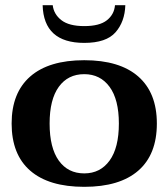

<svg xmlns="http://www.w3.org/2000/svg" viewBox="-20 -713 652 743"><path d="M145 -693H184Q188 -658 217.5 -635Q247 -612 306 -612Q365 -612 393.5 -634.5Q422 -657 425 -693H465Q463 -629 427 -588Q391 -547 306 -547Q149 -547 145 -693ZM25 -235Q25 -354 97 -417Q169 -480 306 -480Q443 -480 515 -417Q587 -354 587 -235Q587 -115 515 -52.5Q443 10 306 10Q169 10 97 -52.5Q25 -115 25 -235ZM440 -235Q440 -328 404 -377Q368 -426 306 -426Q243 -426 207.5 -377Q172 -328 172 -235Q172 -141 207.5 -91.5Q243 -42 306 -42Q368 -42 404 -91.5Q440 -141 440 -235Z"/></svg>

Font: Taviraj SemiBold
Style: Regular
Weight: 600
Designer: Katatrad Team
Foundry: CadsonDemak
Version: Version 1.001